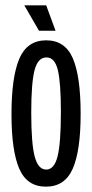

<svg xmlns="http://www.w3.org/2000/svg" viewBox="-20 -689 345 719"><path d="M152 10Q81 10 52 -57.5Q23 -125 23 -261Q23 -401 52.5 -469.5Q82 -538 153 -538Q224 -538 253 -470Q282 -402 282 -263Q282 -125 252.5 -57.5Q223 10 152 10ZM153 -54Q183 -54 195.5 -103Q208 -152 208 -270Q208 -380 196.5 -427Q185 -474 154 -474Q122 -474 109.5 -426.5Q97 -379 97 -267Q97 -151 110 -102.5Q123 -54 153 -54ZM126 -574 71 -669H153L188 -574Z"/></svg>

Font: Bricolage Grotesque 96pt Condensed Light
Style: Regular
Weight: 300
Width: 3
Designer: Mathieu Triay
Foundry: Atelier Triay
Version: Version 1.001; ttfautohint (v1.8.4.7-5d5b);gftools[0.9.33.de